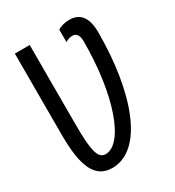

<svg xmlns="http://www.w3.org/2000/svg" viewBox="-177 -827 855 940"><g transform="rotate(-30 250.0 -357.0)"><path d="M182 10C356 10 453 -260 453 -600C453 -684 420 -724 361 -724C332 -724 311 -717 294 -707V-636C303 -642 317 -649 333 -649C356 -649 369 -633 369 -597C369 -291 286 -65 186 -65C143 -65 131 -121 131 -262V-714H47V-254C47 -74 85 10 182 10Z"/></g></svg>

Font: Noto Sans Mono ExtraCondensed
Style: Regular
Weight: 400
Width: 2
Designer: Monotype Design Team
Foundry: Monotype Imaging Inc.
Version: Version 2.014